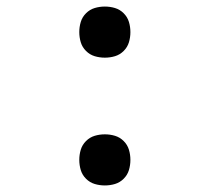

<svg xmlns="http://www.w3.org/2000/svg" viewBox="-20 -558 640 586"><path d="M300 -382Q284 -382 269 -386.5Q254 -391 242.5 -402.5Q231 -414 226.5 -429Q222 -444 222 -460Q222 -476 226.5 -491Q231 -506 242.5 -517.5Q254 -529 269 -533.5Q284 -538 300 -538Q316 -538 331 -533.5Q346 -529 357.5 -517.5Q369 -506 373.5 -491Q378 -476 378 -460Q378 -444 373.5 -429Q369 -414 357.5 -402.5Q346 -391 331 -386.5Q316 -382 300 -382ZM300 8Q284 8 269 3.5Q254 -1 242.5 -12.5Q231 -24 226.5 -39Q222 -54 222 -70Q222 -86 226.5 -101Q231 -116 242.5 -127.5Q254 -139 269 -143.5Q284 -148 300 -148Q316 -148 331 -143.5Q346 -139 357.5 -127.5Q369 -116 373.5 -101Q378 -86 378 -70Q378 -54 373.5 -39Q369 -24 357.5 -12.5Q346 -1 331 3.5Q316 8 300 8Z"/></svg>

Font: Iosevka Slab Extended
Style: Regular
Weight: 400
Width: 7
Monospace: yes
Designer: Belleve Invis
Foundry: Belleve Invis
Version: Version 11.1.1; ttfautohint (v1.8.3)